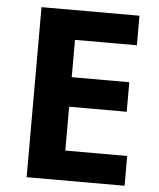

<svg xmlns="http://www.w3.org/2000/svg" viewBox="-52 -759 663 803"><g transform="rotate(5 280.0 -357.0)"><path d="M501 0H89.8V-713.9H501V-589.8H241.2V-433.1H482.9V-309.1H241.2V-125H501Z"/></g></svg>

Font: Zoram GWebM
Style: Bold
Weight: 700
Foundry: Ascender Corporation
Version: Version 1.000